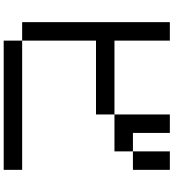

<svg xmlns="http://www.w3.org/2000/svg" viewBox="30 -970 940 1040"><g transform="rotate(90 500.0 -450.0)"><path d="M800 -700V-600H600V-900H700V-700ZM800 -900H900V-700H800ZM900 -100V0H200V-100ZM100 -100V-900H200V-600H600V-500H200V-100Z"/></g></svg>

Font: Galmuri9 Regular
Style: Regular
Weight: 400
Designer: Lee Minseo (quiple)
Version: Version 2.399;hotconv 1.1.1;makeotfexe 2.6.0 DEVELOPMENT